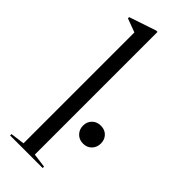

<svg xmlns="http://www.w3.org/2000/svg" viewBox="-239 -750 780 780"><g transform="rotate(45 151.0 -360.5)"><path d="M205 -8V0H18V-8L79 -16V-653L20 -675V-682L136 -721H144V-16ZM199 -238Q199 -260 213.5 -274.5Q228 -289 251 -289Q274 -289 288 -274.5Q302 -260 302 -238Q302 -216 288 -201Q274 -186 251 -186Q228 -186 213.5 -201Q199 -216 199 -238Z"/></g></svg>

Font: Libre Caslon Display
Style: Regular
Weight: 400
Designer: Pablo Impallari, Rodrigo Fuenzalida
Foundry: Pablo Impallari, Rodrigo Fuenzalida
Version: Version 1.002; ttfautohint (v1.5)